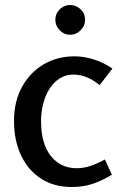

<svg xmlns="http://www.w3.org/2000/svg" viewBox="-20 -734 490 767"><path d="M278 -509Q315 -509 355 -496.5Q395 -484 429 -460L378 -394Q352 -415 326.5 -425.5Q301 -436 273 -436Q242 -436 218 -420.5Q194 -405 177.5 -379Q161 -353 152.5 -319.5Q144 -286 144 -250Q144 -160 183 -111Q222 -62 286 -62Q314 -62 341 -71Q368 -80 399 -97L427 -36Q387 -12 350 0.5Q313 13 266 13Q196 13 144.5 -20Q93 -53 64.5 -112.5Q36 -172 36 -251Q36 -329 68 -387Q100 -445 154.5 -477Q209 -509 278 -509ZM320 -655Q320 -631 302 -613Q284 -595 260 -595Q236 -595 218.5 -613Q201 -631 201 -655Q201 -679 218.5 -696.5Q236 -714 260 -714Q284 -714 302 -697Q320 -680 320 -655Z"/></svg>

Font: Rosario Light SemiBold
Style: Regular
Weight: 600
Version: Version 1.101; ttfautohint (v1.8.1.43-b0c9)